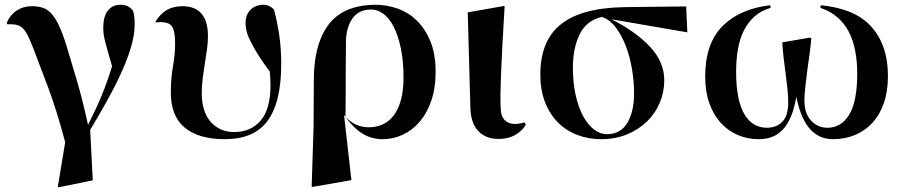

<svg xmlns="http://www.w3.org/2000/svg" viewBox="-20 -576 3797 807"><path d="M11 -474 8 -479Q22 -513 50 -531.5Q78 -550 114 -550Q137 -550 156.5 -544.5Q176 -539 193 -522Q210 -505 226 -472.5Q242 -440 259 -385Q277 -326 302 -241.5Q327 -157 350 -51Q368 -87 383 -119Q398 -151 410 -181Q422 -211 432 -239.5Q442 -268 451 -298Q440 -335 433 -360Q426 -385 421.5 -403Q417 -421 415.5 -434Q414 -447 414 -461Q414 -506 433 -531Q452 -556 487 -556Q504 -556 515.5 -550.5Q527 -545 538 -533Q543 -519 544.5 -505.5Q546 -492 546 -472Q546 -428 529.5 -374Q513 -320 486 -262Q459 -204 425.5 -144.5Q392 -85 359 -30L370 182L227 211L223 209L254 22Q219 -111 181.5 -210.5Q144 -310 120 -373Q107 -406 97 -426Q87 -446 76.5 -456.5Q66 -467 54 -470.5Q42 -474 25 -474Z M655 -483Q653 -483 646.5 -482.5Q640 -482 635 -482L633 -485Q656 -520 683 -535Q710 -550 746 -550Q854 -550 854 -424Q854 -397 850 -368.5Q846 -340 841 -309.5Q836 -279 832 -247Q828 -215 828 -182Q828 -148 836.5 -118.5Q845 -89 862.5 -67.5Q880 -46 905.5 -33.5Q931 -21 964 -21Q1034 -21 1075.5 -69Q1117 -117 1117 -219Q1117 -231 1116 -245Q1115 -259 1114 -275Q1084 -315 1064.5 -346.5Q1045 -378 1033 -402Q1021 -426 1016.5 -444.5Q1012 -463 1012 -478Q1012 -515 1033.5 -535.5Q1055 -556 1087 -556Q1113 -556 1132 -535Q1146 -481 1154 -426Q1162 -371 1162 -307Q1162 -224 1147 -164Q1132 -104 1102.5 -65.5Q1073 -27 1028.5 -9Q984 9 925 9Q815 9 756.5 -39.5Q698 -88 698 -187Q698 -247 707 -297Q716 -347 716 -395Q716 -442 704.5 -462.5Q693 -483 655 -483Z M1298 -45 1299 -235Q1299 -322 1317.5 -383.5Q1336 -445 1369.5 -483Q1403 -521 1451 -538.5Q1499 -556 1558 -556Q1607 -556 1652.5 -539.5Q1698 -523 1733 -488.5Q1768 -454 1789.5 -401Q1811 -348 1811 -274Q1811 -206 1793 -153.5Q1775 -101 1744.5 -65Q1714 -29 1673.5 -10Q1633 9 1589 9Q1541 9 1502.5 -15Q1464 -39 1426 -93L1457 181L1292 210L1290 208ZM1540 -536Q1488 -536 1461.5 -498.5Q1435 -461 1434 -400Q1434 -399 1434 -378.5Q1434 -358 1433.5 -326.5Q1433 -295 1433 -257.5Q1433 -220 1433 -185.5Q1433 -151 1432.5 -123.5Q1432 -96 1432 -85Q1454 -62 1478 -51.5Q1502 -41 1530 -41Q1561 -41 1588 -53Q1615 -65 1634.5 -90.5Q1654 -116 1665 -155Q1676 -194 1676 -249Q1676 -321 1664.5 -374.5Q1653 -428 1634.5 -464Q1616 -500 1591.5 -518Q1567 -536 1540 -536Z M2190 -52Q2179 -30 2149 -11Q2119 8 2074 8Q2023 8 1991 -24.5Q1959 -57 1957 -123L1946 -524L2099 -551L2101 -549Q2095 -451 2091.5 -383.5Q2088 -316 2086 -268Q2084 -220 2083.5 -188Q2083 -156 2084 -131Q2084 -88 2101 -71.5Q2118 -55 2144 -55Q2157 -55 2166.5 -57Q2176 -59 2184 -62L2190 -52Z M2869 -440 2550 -495Q2653 -443 2712.5 -379Q2772 -315 2772 -239Q2772 -189 2753 -144Q2734 -99 2699 -65Q2664 -31 2615 -11Q2566 9 2507 9Q2453 9 2406 -9Q2359 -27 2324.5 -62Q2290 -97 2270.5 -147.5Q2251 -198 2251 -263Q2251 -328 2270 -380Q2289 -432 2331 -468.5Q2373 -505 2440 -524.5Q2507 -544 2603 -546L2864 -549ZM2388 -292Q2388 -226 2400 -174Q2412 -122 2432 -86Q2452 -50 2477.5 -31Q2503 -12 2531 -12Q2588 -12 2616.5 -59Q2645 -106 2645 -184Q2645 -233 2636.5 -284.5Q2628 -336 2611 -381Q2594 -426 2569 -459.5Q2544 -493 2510 -505Q2445 -490 2416.5 -432Q2388 -374 2388 -292Z M3583 -267Q3583 -318 3574.5 -362.5Q3566 -407 3547.5 -442.5Q3529 -478 3499.5 -503.5Q3470 -529 3428 -543L3430 -554Q3493 -548 3545 -528.5Q3597 -509 3634 -472.5Q3671 -436 3691.5 -382Q3712 -328 3712 -255Q3712 -192 3695 -143Q3678 -94 3647.5 -60.5Q3617 -27 3574.5 -9Q3532 9 3480 9Q3454 9 3430.5 -0.5Q3407 -10 3387 -31Q3367 -52 3352 -86Q3337 -120 3327 -169Q3318 -117 3303 -83Q3288 -49 3267.5 -28.5Q3247 -8 3222 0.5Q3197 9 3170 9Q3122 9 3081 -8.5Q3040 -26 3009.5 -59.5Q2979 -93 2961.5 -142Q2944 -191 2944 -254Q2944 -393 3016.5 -466Q3089 -539 3217 -554L3219 -543Q3178 -531 3150.5 -506Q3123 -481 3106 -446.5Q3089 -412 3081.5 -368.5Q3074 -325 3074 -275Q3074 -211 3083.5 -166Q3093 -121 3110.5 -93Q3128 -65 3151.5 -52Q3175 -39 3203 -39Q3243 -39 3268 -64Q3293 -89 3293 -146Q3293 -171 3290 -200.5Q3287 -230 3282.5 -263Q3278 -296 3274 -330Q3270 -364 3268 -398L3385 -418L3390 -415Q3388 -388 3383 -352Q3378 -316 3373 -278.5Q3368 -241 3364.5 -208Q3361 -175 3361 -154Q3361 -99 3389 -69Q3417 -39 3458 -39Q3516 -39 3549.5 -94.5Q3583 -150 3583 -267Z"/></svg>

Font: XinYuGongZhangJiaSongA
Style: Regular
Weight: 900
Designer: XinYuGong
Foundry: Adobe Systems Incorporated
Version: Version 1.00